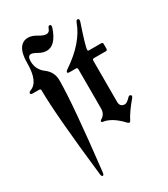

<svg xmlns="http://www.w3.org/2000/svg" viewBox="-218 -807 971 1107"><g transform="rotate(-30 267.5 -254.0)"><path d="M3.4 0ZM261.2 -436Q399.9 -528.8 440.9 -641.6Q446.3 -655.8 454.1 -655.8Q463.4 -655.8 463.4 -645.5Q463.4 -640.1 461.4 -634.3Q415 -497.6 415 -475.1Q415 -467.8 423.3 -467.8H503.9Q514.6 -467.8 514.6 -457V-425.3Q514.6 -414.6 503.9 -414.6H425.3Q414.6 -414.6 414.6 -403.8V-129.9Q414.6 -94.7 448.2 -94.7Q460.9 -94.7 483.4 -118.7Q489.7 -125.5 494.6 -125.5Q505.9 -125.5 505.9 -115.2Q505.9 -110.8 500 -104Q449.2 -44.4 425.3 2.9Q421.9 9.8 416.5 9.8Q411.1 9.8 404.8 2.9Q342.3 -64 286.1 -70.8Q277.8 -71.8 277.8 -77.6Q277.8 -83.5 283.2 -86.4Q315.4 -104 315.4 -142.6V-403.8Q315.4 -414.6 305.7 -414.6H262.2Q249.5 -414.6 249.5 -421.4Q249.5 -428.2 261.2 -436ZM15.6 -436Q77.6 -458.5 77.6 -581.1Q77.6 -662.1 109.9 -690.9Q127.4 -707 153.6 -707Q179.7 -707 209.2 -689Q238.8 -670.9 257.8 -670.9Q276.9 -670.9 284.2 -692.9Q289.1 -707 297.4 -707Q306.6 -707 306.6 -696.8Q306.6 -691.4 304.7 -685.5Q271.5 -586.9 211.4 -586.9Q186.5 -586.9 160.9 -601.8Q135.3 -616.7 122.1 -616.7Q99.6 -616.7 99.6 -581.1Q99.6 -525.4 144.3 -492.2Q189 -459 189 -403.8Q189 -248.5 139.6 182.1Q137.7 198.7 129.9 198.7Q122.1 198.7 120.1 182.1Q70.8 -248.5 70.8 -403.8Q70.8 -414.6 60.5 -414.6H19Q3.4 -414.6 3.4 -423.1Q3.4 -431.6 15.6 -436Z"/></g></svg>

Font: UnifrakturMaguntia17
Style: Book
Weight: 400
Designer: j. 'mach' wust, Gerrit Ansmann, Georg Duffner, based on a font by Peter Wiegel, original typeface by Carl Albert Fahrenw
Version: Version 2017-03-19